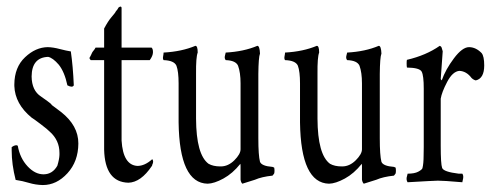

<svg xmlns="http://www.w3.org/2000/svg" viewBox="-20 -563 1474 569"><path d="M122.6 -394.5Q74.2 -392.6 73.7 -336.4Q74.2 -294.4 101.6 -276.9Q110.8 -270 120.8 -263.2Q130.9 -256.3 133.8 -251.5Q135.3 -250.5 160.6 -231.4Q212.4 -190.9 212.2 -137.7Q211.9 -84.5 179.9 -49.6Q147.9 -14.6 106.9 -14.6Q85.4 -15.1 65.9 -21Q46.4 -26.9 26.4 -29.8Q14.6 -75.7 14.6 -117.2V-127Q26.9 -135.7 32.7 -130.9Q39.1 -94.2 62 -69.8Q84 -46.4 108.9 -46.4Q109.4 -46.4 109.9 -46.4Q135.7 -46.9 149.9 -71.8Q155.8 -91.3 156.2 -104V-109.9Q156.2 -147 127.9 -172.4Q121.6 -179.2 99.6 -195.8Q77.6 -212.4 73.7 -214.4Q24.4 -254.9 22.5 -308.1V-313Q22.9 -363.8 54.2 -393.3Q85.4 -422.9 121.6 -423.3Q137.7 -422.9 157.2 -417.7Q176.8 -412.6 189.9 -410.6Q196.3 -366.7 198.7 -310.1Q194.8 -302.2 179.7 -310.1Q171.4 -349.6 154.3 -371.1Q136.7 -391.6 122.6 -394.5Z M360.4 -21.5Q291 -23.4 288.6 -119.6V-384.8H249Q243.7 -390.1 245.8 -392.8Q248 -395.5 248 -397Q249.5 -398.4 251 -402.8Q252 -405.8 253.9 -408.7L260.3 -417Q261.7 -418.9 263.2 -421.9H288.6V-478.5Q300.3 -500.5 309.8 -511.5Q319.3 -522.5 320.8 -524.9Q322.3 -527.3 323.2 -529.1Q324.2 -530.8 325.7 -532.2Q327.1 -533.7 328.1 -535.2Q329.1 -536.6 331.1 -540.5Q331.1 -540.5 334 -542.5Q339.8 -545.4 340.3 -539.6V-421.9H429.2Q433.6 -418 433.3 -407.7Q433.1 -397.5 423.8 -384.8H340.3V-146.5Q344.7 -73.7 387.2 -71.3Q409.2 -71.3 431.2 -91.3Q436.5 -85 431.2 -74.7V-73.7L430.2 -71.3Q397.5 -22.5 360.4 -21.5Z M595.2 -18.6Q511.7 -20.5 509.3 -200.2V-315.9Q509.3 -351.1 502.9 -368.2Q496.1 -383.8 464.8 -384.8Q461.9 -388.7 463.4 -396Q464.8 -403.3 464.8 -407.2Q518.6 -410.2 559.1 -427.2Q565.9 -427.2 565.9 -407.2Q560.5 -393.6 561 -343.8V-211.4Q561.5 -104.5 598.1 -77.6Q611.8 -69.8 632.8 -69.8Q633.3 -70.3 634.3 -69.8Q656.2 -69.8 674.6 -88.1Q692.9 -106.4 692.9 -120.6V-315.9Q692.9 -348.1 685.5 -368.2Q678.7 -383.8 648.9 -384.8Q644.5 -390.1 646.7 -398.2Q648.9 -406.2 648.9 -407.2Q702.6 -410.2 742.7 -427.2Q749.5 -427.2 750.5 -404.3Q746.1 -393.1 745.6 -343.8V-153.3Q745.6 -102.5 750.5 -83.5Q755.4 -70.8 787.6 -68.4Q789.6 -67.9 792.5 -66.4Q793.5 -63.5 793.5 -56.4Q793.5 -49.3 791.5 -47.4Q790.5 -46.4 787.6 -42.5Q755.4 -39.1 735.4 -30.3L698.2 -18.6Q694.3 -22 692.9 -30.3V-71.8L692.4 -77.6Q669.4 -48.8 642.1 -33.9Q614.7 -19 595.2 -18.6Z M955.1 -18.6Q871.6 -20.5 869.1 -200.2V-315.9Q869.1 -351.1 862.8 -368.2Q856 -383.8 824.7 -384.8Q821.8 -388.7 823.2 -396Q824.7 -403.3 824.7 -407.2Q878.4 -410.2 918.9 -427.2Q925.8 -427.2 925.8 -407.2Q920.4 -393.6 920.9 -343.8V-211.4Q921.4 -104.5 958 -77.6Q971.7 -69.8 992.7 -69.8Q993.2 -70.3 994.1 -69.8Q1016.1 -69.8 1034.4 -88.1Q1052.7 -106.4 1052.7 -120.6V-315.9Q1052.7 -348.1 1045.4 -368.2Q1038.6 -383.8 1008.8 -384.8Q1004.4 -390.1 1006.6 -398.2Q1008.8 -406.2 1008.8 -407.2Q1062.5 -410.2 1102.5 -427.2Q1109.4 -427.2 1110.4 -404.3Q1106 -393.1 1105.5 -343.8V-153.3Q1105.5 -102.5 1110.4 -83.5Q1115.2 -70.8 1147.5 -68.4Q1149.4 -67.9 1152.3 -66.4Q1153.3 -63.5 1153.3 -56.4Q1153.3 -49.3 1151.4 -47.4Q1150.4 -46.4 1147.5 -42.5Q1115.2 -39.1 1095.2 -30.3L1058.1 -18.6Q1054.2 -22 1052.7 -30.3V-71.8L1052.2 -77.6Q1029.3 -48.8 1002 -33.9Q974.6 -19 955.1 -18.6Z M1283.2 -427.2Q1288.1 -425.3 1289.1 -420.9Q1290 -416.5 1292 -411.1L1286.1 -328.6L1289.1 -324.7Q1300.3 -356.9 1325.2 -390.1Q1350.1 -423.3 1370.1 -423.3H1370.6Q1390.6 -422.9 1407.2 -405.8Q1415 -396.5 1415 -369.1Q1415 -330.6 1390.1 -324.7Q1383.3 -326.2 1377.4 -332Q1362.3 -352.1 1341.3 -353Q1321.3 -351.1 1305.2 -320.3Q1289.1 -289.6 1286.1 -270.5V-130.9Q1286.1 -77.1 1290.3 -65.4Q1294.4 -53.7 1339.4 -48.3H1350.1Q1354 -43 1352.5 -34.2L1350.1 -22.9Q1292.5 -27.8 1277.6 -27.6Q1262.7 -27.3 1188 -22.9Q1184.1 -28.3 1185.1 -36.6L1188 -48.3Q1208.5 -48.3 1219.5 -54.2Q1230.5 -60.1 1231.9 -64.5Q1235.4 -78.1 1235.4 -102.5L1235.8 -127.4V-300.3Q1235.8 -338.9 1229.7 -350.6Q1223.6 -362.3 1186 -362.8Q1185.1 -366.2 1185.1 -375.2Q1185.1 -384.3 1186 -385.7Q1242.7 -398.9 1283.2 -427.2Z"/></svg>

Font: AMoshref-Thulth
Style: Regular
Weight: 400
Designer: Ali Moshref
Foundry: Ali Moshref
Version: Version 0.1